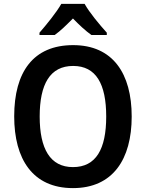

<svg xmlns="http://www.w3.org/2000/svg" viewBox="-20 -957 750 987"><path d="M415 -937H295C271 -894 218 -829 183 -789V-777H261C291 -798 321 -828 355 -862C388 -828 419 -799 450 -777H529V-789C492 -830 440 -892 415 -937ZM657 -358C657 -579 560 -725 356 -725C151 -725 53 -587 53 -359C53 -139 148 10 355 10C560 10 657 -138 657 -358ZM184 -358C184 -524 237 -618 356 -618C474 -618 526 -525 526 -358C526 -191 474 -98 355 -98C238 -98 184 -192 184 -358Z"/></svg>

Font: Noto Sans Lao Looped SemiCondensed SemiBold
Style: Regular
Weight: 600
Width: 4
Designer: Mark Frömberg, Ben Mitchell
Foundry: The Fontpad Ltd
Version: Version 1.002